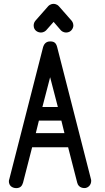

<svg xmlns="http://www.w3.org/2000/svg" viewBox="-20 -968 541 992"><path d="M191 -800C208 -800 217 -810 219 -812L257 -855L294 -812C305 -800 319 -800 322 -800C347 -800 359 -822 359 -836C359 -849 353 -857 350 -861L284 -936C273 -948 259 -948 257 -948C240 -948 231 -938 229 -936L163 -861C155 -852 154 -841 154 -836C154 -811 175 -800 191 -800ZM63 4C86 4 94 -8 99 -24L146 -207H332L379 -24C386 5 416 5 424 3C452 -5 453 -34 450 -42L275 -726C269 -748 258 -754 239 -754C216 -754 207 -738 203 -726L28 -42C27 -41 26 -34 26 -33C25 1 57 4 63 4ZM199 -415 239 -569 279 -415ZM181 -345H297L313 -280H165Z"/></svg>

Font: LS
Style: RegularAlt
Weight: 500
Designer: BSozoo
Foundry: BSozoo
Version: Version 001.000